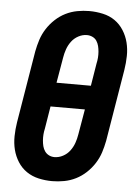

<svg xmlns="http://www.w3.org/2000/svg" viewBox="-53 -785 607 835"><g transform="rotate(5 250.0 -367.5)"><path d="M206 8Q176 8 147 1.5Q118 -5 94.5 -21Q71 -37 55.5 -61.5Q40 -86 33 -114Q26 -142 26.5 -172.5Q27 -203 32 -234L84 -548Q89 -574 97 -599Q105 -624 120 -647.5Q135 -671 155.5 -690Q176 -709 200 -721Q224 -733 250.5 -738Q277 -743 303 -743Q333 -743 362.5 -736.5Q392 -730 415 -714Q438 -698 453.5 -673.5Q469 -649 476 -621Q483 -593 482.5 -562.5Q482 -532 477 -501L425 -187Q420 -161 412 -136Q404 -111 389 -87.5Q374 -64 353.5 -45Q333 -26 309 -14Q285 -2 258.5 3Q232 8 206 8ZM338 -420 354 -518Q357 -531 358 -544Q359 -557 358 -570Q357 -583 354 -595Q351 -607 344.5 -617Q338 -627 326.5 -632.5Q315 -638 302 -638Q283 -638 265 -628.5Q247 -619 235 -603Q223 -587 216.5 -568.5Q210 -550 207 -531L188 -420ZM207 -97Q226 -97 244 -106.5Q262 -116 274 -132Q286 -148 292.5 -166.5Q299 -185 302 -204L321 -315H171L155 -217Q152 -204 151 -191Q150 -178 151 -165Q152 -152 155 -140Q158 -128 165 -118Q172 -108 183 -102.5Q194 -97 207 -97Z"/></g></svg>

Font: Iosevka Extrabold
Style: Italic
Weight: 800
Italic angle: -9°
Monospace: yes
Designer: Belleve Invis
Foundry: Belleve Invis
Version: Version 32.5.0; ttfautohint (v1.8.4)